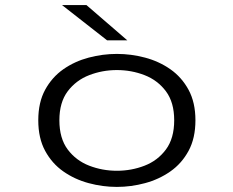

<svg xmlns="http://www.w3.org/2000/svg" viewBox="-20 -724 915 755"><path d="M439.5 11Q383.5 11 328.8 -3.8Q274 -18.5 229.2 -49.8Q184.5 -81 157.5 -130.8Q130.5 -180.5 130.5 -251Q130.5 -321.5 157.5 -371Q184.5 -420.5 229.2 -451.8Q274 -483 329 -497.5Q384 -512 439.5 -512Q495.5 -512 550.2 -497.5Q605 -483 649.8 -451.8Q694.5 -420.5 721.5 -370.8Q748.5 -321 748.5 -251Q748.5 -180.5 721.5 -130.8Q694.5 -81 649.8 -49.8Q605 -18.5 550.2 -3.8Q495.5 11 439.5 11ZM439.5 -52.5Q497 -52.5 548.5 -72.5Q600 -92.5 632.5 -136.2Q665 -180 665 -251Q665 -321.5 632.5 -365Q600 -408.5 548.5 -428.5Q497 -448.5 439.5 -448.5Q382.5 -448.5 330.8 -428.5Q279 -408.5 246.2 -365Q213.5 -321.5 213.5 -251Q213.5 -180 246.2 -136.2Q279 -92.5 330.8 -72.5Q382.5 -52.5 439.5 -52.5ZM401 -565.5 224 -704H320L480.5 -565.5Z"/></svg>

Font: Trispace SemiExpanded Light
Style: Regular
Weight: 300
Width: 6
Designer: Tyler Finck
Foundry: Etcetera Type Company
Version: Version 1.210; ttfautohint (v1.8.3)